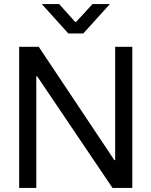

<svg xmlns="http://www.w3.org/2000/svg" viewBox="-20 -932 751 952"><path d="M187 -912 319 -766H393L525 -912H439L357 -823H353L273 -912ZM75 0H160V-554H164L538 0H636V-700H551V-138H547L172 -700H75Z"/></svg>

Font: Be Vietnam
Style: Regular
Weight: 400
Designer: Gabriel Lam
Foundry: TypeRant
Version: Version 4.000